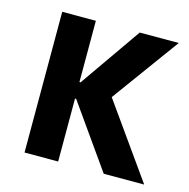

<svg xmlns="http://www.w3.org/2000/svg" viewBox="-80 -572 641 651"><g transform="rotate(15 240.5 -247.0)"><path d="M61 0V-494H179V-279H183L333 -494H470L279 -232L283 -279L481 0H339L183 -221H179V0Z"/></g></svg>

Font: Nunito Sans 10pt Condensed
Style: Bold
Weight: 700
Width: 3
Designer: Vernon Adams
Foundry: Vernon Adams
Version: Version 3.101;gftools[0.9.27]